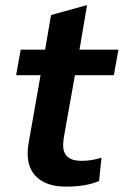

<svg xmlns="http://www.w3.org/2000/svg" viewBox="-20 -685 461 715"><path d="M83 -113Q83 -130 86 -149L131 -405H40L57 -500H148L170 -629L300 -665H304L276 -500H421L404 -405H259L217 -169Q215 -151 215 -145Q215 -86 283 -86Q322 -86 358 -98L349 -11Q301 10 226 10Q158 10 120.5 -22Q83 -54 83 -113Z"/></svg>

Font: Sarabun
Style: Bold Italic
Weight: 700
Italic angle: -10°
Designer: Suppakit Chalermlarp | Katatrad Co.,Ltd.
Foundry: Cadson Demak Co.,Ltd.
Version: Version 1.000; ttfautohint (v1.6)